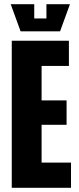

<svg xmlns="http://www.w3.org/2000/svg" viewBox="-20 -894 375 914"><path d="M36 0V-700H308V-580H178V-416H297V-300H178V-120H318V0ZM201 -874H313L266 -745H78L31 -874H143V-806H201Z"/></svg>

Font: Tektur Condensed SemiBold
Style: Regular
Weight: 600
Width: 3
Designer: Adam Jagosz
Foundry: Adam Jagosz
Version: Version 1.005;gftools[0.9.30]